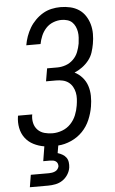

<svg xmlns="http://www.w3.org/2000/svg" viewBox="-63 -785 625 1046"><g transform="rotate(-5 250.0 -261.5)"><path d="M57 220 68 153H168Q176 153 184.5 151.5Q193 150 201 146.5Q209 143 214.5 136Q220 129 222 121Q223 113 220 105Q217 97 210.5 92.5Q204 88 196 86.5Q188 85 180 85H142L155 5Q124 0 96.5 -14Q69 -28 51 -52Q33 -76 27 -107Q21 -138 26 -170L27 -174H105L104 -172Q100 -149 105 -127Q110 -105 125 -89.5Q140 -74 161.5 -68Q183 -62 206 -62Q233 -62 259.5 -72Q286 -82 305.5 -102.5Q325 -123 335.5 -149Q346 -175 350 -201Q353 -219 354 -237Q355 -255 351.5 -272Q348 -289 339.5 -304Q331 -319 317.5 -329Q304 -339 286.5 -343Q269 -347 251 -347H195L207 -417H263Q286 -417 309 -425Q332 -433 350 -450.5Q368 -468 377 -491Q386 -514 390 -537Q392 -553 393 -569Q394 -585 391.5 -600.5Q389 -616 382.5 -630Q376 -644 365.5 -654Q355 -664 339.5 -668.5Q324 -673 308 -673Q285 -673 262 -664Q239 -655 222.5 -637Q206 -619 196.5 -596.5Q187 -574 183 -552H105Q109 -576 117.5 -600Q126 -624 139 -646Q152 -668 171 -687Q190 -706 212 -719Q234 -732 259 -737.5Q284 -743 308 -743Q336 -743 362 -737Q388 -731 409 -717Q430 -703 444 -681.5Q458 -660 465 -635Q472 -610 472 -582.5Q472 -555 467 -528Q463 -505 455.5 -482Q448 -459 432.5 -439.5Q417 -420 396.5 -405Q376 -390 354 -381Q378 -369 396 -348.5Q414 -328 422.5 -302Q431 -276 431.5 -247Q432 -218 427 -189Q421 -153 406 -117.5Q391 -82 364.5 -54.5Q338 -27 302 -11Q266 5 231 7L224 48Q237 52 249.5 59Q262 66 270 77Q278 88 280 102.5Q282 117 280 132Q277 152 265 170.5Q253 189 235.5 200.5Q218 212 197.5 216Q177 220 157 220Z"/></g></svg>

Font: Iosevka Algr
Style: Italic
Weight: 400
Italic angle: -9°
Monospace: yes
Designer: Belleve Invis
Foundry: Belleve Invis
Version: Version 26.0.2; ttfautohint (v1.8.3)